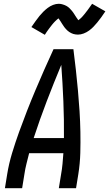

<svg xmlns="http://www.w3.org/2000/svg" viewBox="-20 -995 577 1015"><path d="M6 0 18 -74Q27 -130 44 -186Q61 -242 81 -297.5Q101 -353 122.5 -408Q144 -463 167 -517.5Q190 -572 214 -626.5Q238 -681 263 -735H368Q375 -681 381 -626.5Q387 -572 392 -517.5Q397 -463 400.5 -408Q404 -353 405 -297.5Q406 -242 404.5 -186Q403 -130 394 -74L382 0H291L303 -74Q308 -101 310.5 -129Q313 -157 315 -185H134Q127 -157 120 -129.5Q113 -102 109 -74L97 0ZM318 -265Q319 -363 315 -459.5Q311 -556 304 -652Q264 -556 227 -459.5Q190 -363 158 -265ZM217 -811 146 -852Q158 -869 168.5 -884Q179 -899 189 -911Q199 -923 209 -933Q219 -943 232 -953Q245 -963 260.5 -969Q276 -975 291 -975Q297 -975 302 -974Q307 -973 312 -971.5Q317 -970 322 -968Q327 -966 331.5 -963.5Q336 -961 340 -958Q344 -955 347 -952Q350 -949 354 -944.5Q358 -940 361.5 -936Q365 -932 367.5 -928Q370 -924 372.5 -920.5Q375 -917 377.5 -912.5Q380 -908 383 -904Q386 -900 389 -895.5Q392 -891 394 -888Q398 -891 404 -896Q410 -901 413 -904.5Q416 -908 420 -912.5Q424 -917 428 -922Q432 -927 436.5 -933Q441 -939 446 -945.5Q451 -952 456 -959.5Q461 -967 467 -975L537 -935Q525 -917 514.5 -902.5Q504 -888 494 -876Q484 -864 474 -853.5Q464 -843 451 -833.5Q438 -824 422.5 -818Q407 -812 392 -812Q386 -812 379.5 -813Q373 -814 367.5 -815.5Q362 -817 356.5 -820Q351 -823 346 -826Q341 -829 337 -833Q333 -837 328.5 -841.5Q324 -846 320.5 -851Q317 -856 314 -860.5Q311 -865 308 -869.5Q305 -874 301.5 -880Q298 -886 294.5 -890.5Q291 -895 289 -898Q286 -896 280 -890.5Q274 -885 270.5 -881.5Q267 -878 263 -873.5Q259 -869 255 -864Q251 -859 246.5 -853Q242 -847 237 -840.5Q232 -834 227 -826.5Q222 -819 217 -811Z"/></svg>

Font: Iosevka Curly Medium Oblique
Style: Regular
Weight: 500
Italic angle: -9°
Monospace: yes
Designer: Belleve Invis
Foundry: Belleve Invis
Version: Version 11.1.0; ttfautohint (v1.8.3)